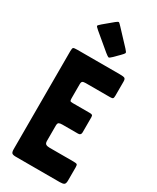

<svg xmlns="http://www.w3.org/2000/svg" viewBox="-238 -1021 892 1089"><g transform="rotate(30 208.0 -477.0)"><path d="M117.6 -893.1 178.8 -944.1Q193.2 -956 197.9 -953.1Q202.6 -950.1 214.5 -937.3L303.7 -842.1Q319 -826 317.3 -820.5Q315.6 -814.9 299.5 -798.8L265.5 -764.8Q250.2 -749.5 244.7 -751.2Q239.1 -752.9 222.1 -766.5L117.6 -854Q99.7 -869.3 99.7 -873.6Q99.7 -877.8 117.6 -893.1ZM180 -266V-166Q180 -150 188.5 -145Q197 -140 212 -140H369Q387 -140 391.5 -136.5Q396 -133 396 -118V-32Q396 -11 388 -5.5Q380 0 360 0H72Q53 0 46.5 -6Q40 -12 40 -32V-673Q40 -693 45 -696.5Q50 -700 72 -700H350Q373 -700 380.5 -696Q388 -692 388 -675V-583Q388 -568 384 -564Q380 -560 366 -560H207Q192 -560 186 -556Q180 -552 180 -537V-445Q180 -432 183 -428.5Q186 -425 199 -425H312Q322 -425 326.5 -422Q331 -419 331 -408V-309Q331 -290 312 -290H210Q194 -290 187 -286Q180 -282 180 -266Z"/></g></svg>

Font: Railroad Gothic CC
Style: Bold
Weight: 700
Designer: indestructible type*
Foundry: Cowboy Collective
Version: Version 1.000